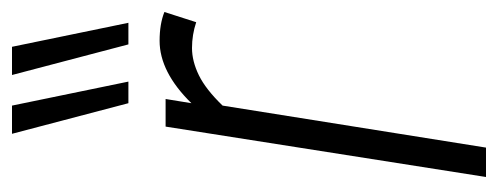

<svg xmlns="http://www.w3.org/2000/svg" viewBox="-275 -555 830 320"><g transform="rotate(-90 140.0 -395.0)"><path d="M135 -534 128 -491Q180 -544 232 -544Q260 -544 280 -536L263 -483Q242 -490 220 -490Q198 -490 174.5 -478.5Q151 -467 124 -439L54 0H5L89 -534ZM128 -596 77 -790H124L164 -596ZM226 -596 175 -790H222L262 -596Z"/></g></svg>

Font: Georama Condensed Light
Style: Italic
Weight: 300
Width: 3
Italic angle: -9°
Designer: Jean-Baptiste Levee
Foundry: Production Type
Version: Version 1.000